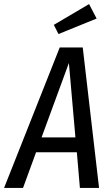

<svg xmlns="http://www.w3.org/2000/svg" viewBox="-49 -922 551 942"><path d="M328 -175H128L64 0H-29L244 -689H357L437 0H343ZM321 -248 289 -613 155 -248ZM425 -831 238 -755 215 -800 388 -902Z"/></svg>

Font: Fira Sans Compressed
Style: Italic
Weight: 400
Width: 1
Italic angle: -8°
Designer: bBox Type GmbH & Carrois Corporate GbR & Edenspiekermann AG
Foundry: bBox Type GmbH & Carrois Corporate GbR & Edenspiekermann AG
Version: Version 4.301